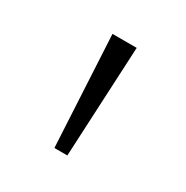

<svg xmlns="http://www.w3.org/2000/svg" viewBox="-78 -772 385 398"><g transform="rotate(30 114.0 -572.5)"><path d="M99 -440 85 -705H143L130 -440Z"/></g></svg>

Font: Nunito Sans 10pt SemiExpanded ExtraLight
Style: Regular
Weight: 250
Width: 6
Designer: Vernon Adams
Foundry: Vernon Adams
Version: Version 3.101;gftools[0.9.27]